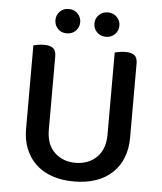

<svg xmlns="http://www.w3.org/2000/svg" viewBox="-56 -841 764 903"><g transform="rotate(5 326.5 -389.0)"><path d="M572 -213Q572 -162 555.5 -120Q539 -78 507.5 -48Q476 -18 430.5 -2Q385 14 326 14Q268 14 222.5 -2Q177 -18 145.5 -48Q114 -78 97.5 -120Q81 -162 81 -213V-607Q88 -609 102 -611.5Q116 -614 131 -614Q160 -614 174 -603Q188 -592 188 -564V-219Q188 -148 227.5 -111Q267 -74 326 -74Q356 -74 381 -83.5Q406 -93 425 -111Q444 -129 454.5 -156Q465 -183 465 -219V-607Q472 -609 486 -611.5Q500 -614 515 -614Q544 -614 558 -603Q572 -592 572 -564ZM291 -735Q291 -711 274.5 -694Q258 -677 232 -677Q206 -677 190 -694Q174 -711 174 -735Q174 -758 190 -775Q206 -792 232 -792Q258 -792 274.5 -775Q291 -758 291 -735ZM476 -735Q476 -711 459.5 -694Q443 -677 417 -677Q391 -677 374.5 -694Q358 -711 358 -735Q358 -758 374.5 -775Q391 -792 417 -792Q443 -792 459.5 -775Q476 -758 476 -735Z"/></g></svg>

Font: Baloo Thambi 2 Medium
Style: Regular
Weight: 500
Designer: Aadarsh Rajan and Ek Type
Foundry: Ek Type
Version: Version 1.640;hotconv 1.0.111;makeotfexe 2.5.65597; ttfautoh